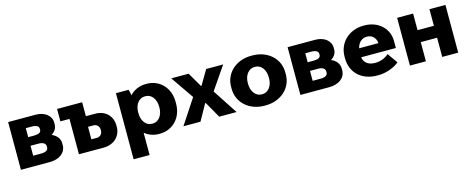

<svg xmlns="http://www.w3.org/2000/svg" viewBox="-36 -1176 4954 2020"><g transform="rotate(-15 2441.0 -166.0)"><path d="M60 0H375C480 0 552 -55 552 -137V-158C552 -207 521 -248 467 -271C507 -297 527 -331 527 -370V-389C527 -465 458 -520 361 -520H60ZM223 -312V-410H290C336 -410 364 -394 364 -367V-354C364 -327 337 -312 289 -312ZM223 -110V-218H312C358 -218 387 -200 387 -169V-156C387 -126 358 -110 311 -110Z M692 0H961C1074 0 1151 -75 1151 -175V-193C1151 -293 1077 -368 969 -368H866V-520H593V-385H692ZM859 -118V-254H921C953 -254 980 -227 980 -194V-178C980 -145 953 -118 921 -118Z M1234 200H1408V-43C1449 -8 1503 12 1563 12H1570C1713 12 1817 -98 1817 -248V-272C1817 -422 1713 -532 1570 -532H1563C1492 -532 1430 -504 1386 -457C1383 -478 1378 -504 1372 -520H1234ZM1517 -111C1455 -111 1408 -171 1408 -254V-266C1408 -349 1455 -409 1517 -409H1527C1590 -409 1637 -349 1637 -266V-254C1637 -171 1589 -111 1527 -111Z M1830 0H2016L2114 -176H2120L2220 0H2409L2233 -269V-273L2402 -520H2217L2124 -362H2118L2026 -520H1837L2007 -273V-269Z M2711 12H2722C2889 12 3012 -99 3012 -248V-272C3012 -421 2889 -532 2722 -532H2711C2545 -532 2422 -421 2422 -272V-248C2422 -99 2545 12 2711 12ZM2712 -111C2650 -111 2602 -171 2602 -254V-266C2602 -349 2650 -409 2712 -409H2722C2784 -409 2831 -349 2831 -266V-254C2831 -171 2783 -111 2722 -111Z M3104 0H3419C3524 0 3596 -55 3596 -137V-158C3596 -207 3565 -248 3511 -271C3551 -297 3571 -331 3571 -370V-389C3571 -465 3502 -520 3405 -520H3104ZM3267 -312V-410H3334C3380 -410 3408 -394 3408 -367V-354C3408 -327 3381 -312 3333 -312ZM3267 -110V-218H3356C3402 -218 3431 -200 3431 -169V-156C3431 -126 3402 -110 3355 -110Z M3938 12H3956C4035 12 4129 -23 4179 -67L4101 -178C4069 -147 4015 -122 3957 -122H3948C3880 -122 3832 -157 3824 -216V-217H4202V-296C4202 -430 4092 -532 3944 -532H3932C3775 -532 3657 -420 3657 -269V-251C3657 -92 3772 12 3938 12ZM3828 -314C3842 -375 3884 -411 3936 -411H3939C3996 -411 4034 -370 4038 -314Z M4297 0H4471V-209H4649V0H4823V-520H4649V-339H4471V-520H4297Z"/></g></svg>

Font: Fixel Display ExtraBold
Style: Regular
Weight: 800
Designer: AlfaBravo + MacPaw
Foundry: Kyrylo Tkachov, Marchela Mozhyna, Serhii Makarenko, Maria Weinstein, Zakhar Kryvoshyya
Version: Version 1.211